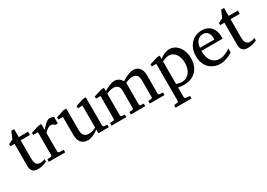

<svg xmlns="http://www.w3.org/2000/svg" viewBox="4 -1460 3530 2535"><g transform="rotate(-30 1769.5 -192.5)"><path d="M333 -21Q314.5 -11.7 292.5 -4.4Q273.9 2 249.5 7.1Q225.1 12.2 198.2 12.2Q141.6 12.2 116.2 -14.2Q90.8 -40.5 90.8 -100.1V-432.1H26.9V-464.8L95.2 -497.1L140.1 -603H184.1V-481.9H325.2V-432.1H184.1V-152.8Q184.1 -123 189.2 -102.3Q194.3 -81.5 204.3 -68.6Q214.4 -55.7 229.2 -49.8Q244.1 -43.9 264.2 -43.9Q278.8 -43.9 291.3 -46.4Q303.7 -48.8 313 -52.2Q323.7 -56.2 333 -61Z M681.6 -379.9Q671.9 -391.1 659.2 -399.2Q646.5 -407.2 627.9 -407.2Q603.5 -407.2 578.6 -390.9Q553.7 -374.5 527.8 -345.2V-64Q527.8 -54.7 533.7 -48.8Q539.6 -43 548.8 -42L614.7 -39.1V0H364.7V-38.1L414.1 -42Q422.9 -43 429 -48.8Q435.1 -54.7 435.1 -64V-411.1H362.8V-443.8L486.8 -481.9H527.8V-393.1Q538.6 -404.8 554 -422.1Q569.3 -439.5 586.9 -455.6Q604.5 -471.7 623.3 -482.9Q642.1 -494.1 659.7 -494.1Q667.5 -494.1 676.3 -492.7Q685.1 -491.2 693.4 -489Q701.7 -486.8 708.7 -484.1Q715.8 -481.4 720.7 -479V-379.9Z M1120.1 0V-57.1Q1107.4 -47.4 1089.1 -35.2Q1070.8 -22.9 1049.6 -12.5Q1028.3 -2 1005.1 5.1Q981.9 12.2 960 12.2Q927.7 12.2 902.1 2.7Q876.5 -6.8 858.6 -26.6Q840.8 -46.4 831.3 -76.9Q821.8 -107.4 821.8 -149.9V-420.9H752V-455.1L875 -494.1H915V-168.9Q915 -142.6 920.2 -121.6Q925.3 -100.6 936.8 -85.9Q948.2 -71.3 966.8 -63.7Q985.4 -56.2 1011.7 -56.2Q1026.9 -56.2 1042.5 -59.1Q1058.1 -62 1072.3 -66.7Q1086.4 -71.3 1098.9 -76.4Q1111.3 -81.5 1120.1 -85.9V-420.9H1049.8V-455.1L1171.9 -494.1H1212.9V-64Q1212.9 -54.7 1219.5 -48.8Q1226.1 -43 1234.9 -42L1278.8 -39.1V0Z M1903.8 0V-39.1L1945.8 -42Q1955.1 -43 1960.9 -48.8Q1966.8 -54.7 1966.8 -64V-318.8Q1966.8 -342.3 1962.4 -361.1Q1958 -379.9 1947.5 -393.1Q1937 -406.2 1919.9 -413.6Q1902.8 -420.9 1877.9 -420.9Q1865.2 -420.9 1851.3 -418.7Q1837.4 -416.5 1823.5 -412.8Q1809.6 -409.2 1796.1 -404.1Q1782.7 -398.9 1771 -393.1V-64Q1771 -54.7 1776.9 -48.8Q1782.7 -43 1792 -42L1834 -39.1V0H1614.7V-39.1L1656.7 -42Q1666 -43 1671.9 -48.8Q1677.7 -54.7 1677.7 -64V-325.2Q1677.7 -346.2 1673.1 -364Q1668.5 -381.8 1658 -394.3Q1647.5 -406.7 1630.6 -413.8Q1613.8 -420.9 1589.8 -420.9Q1575.7 -420.9 1560.3 -418.2Q1544.9 -415.5 1530.8 -411.4Q1516.6 -407.2 1504.2 -402.1Q1491.7 -397 1482.9 -392.1V-64Q1482.9 -54.7 1488.8 -48.8Q1494.6 -43 1503.9 -42L1545.9 -39.1V0H1319.8V-39.1L1368.7 -42Q1377.9 -43 1383.8 -48.8Q1389.6 -54.7 1389.6 -64V-411.1H1320.8V-443.8L1441.9 -481.9H1482.9V-432.1Q1499.5 -442.4 1519.8 -453.1Q1540 -463.9 1561.5 -473.1Q1583 -482.4 1604.7 -488.3Q1626.5 -494.1 1646 -494.1Q1667.5 -494.1 1685.1 -488Q1702.6 -481.9 1716.1 -471.9Q1729.5 -461.9 1739.5 -449.5Q1749.5 -437 1755.9 -424.8Q1771 -434.1 1792.5 -446.3Q1814 -458.5 1837.9 -469Q1861.8 -479.5 1885.7 -486.8Q1909.7 -494.1 1929.7 -494.1Q1969.2 -494.1 1994.1 -479.7Q2019 -465.3 2033.4 -443.1Q2047.9 -420.9 2053.2 -393.6Q2058.6 -366.2 2058.6 -340.8V-64Q2058.6 -54.7 2064.7 -48.8Q2070.8 -43 2079.6 -42L2127.9 -39.1V0Z M2574.7 -233.9Q2574.7 -272.5 2565.7 -306.9Q2556.6 -341.3 2539.1 -367.4Q2521.5 -393.6 2495.4 -408.7Q2469.2 -423.8 2435.1 -423.8Q2416 -423.8 2397.7 -418.9Q2379.4 -414.1 2365.2 -408.7Q2348.6 -402.3 2333 -394V-49.8Q2344.7 -45.4 2357.9 -42Q2369.1 -39.1 2383.8 -36.6Q2398.4 -34.2 2414.1 -34.2Q2455.1 -34.2 2485.4 -50.8Q2515.6 -67.4 2535.4 -95Q2555.2 -122.6 2564.9 -158.7Q2574.7 -194.8 2574.7 -233.9ZM2674.8 -248Q2674.8 -189 2657.5 -140.9Q2640.1 -92.8 2607.7 -58.8Q2575.2 -24.9 2528.1 -6.3Q2481 12.2 2421.9 12.2Q2408.2 12.2 2392.6 11Q2377 9.8 2363.8 7.8Q2348.1 5.9 2333 2.9V151.9Q2333 161.1 2339.4 166.5Q2345.7 171.9 2355 172.9L2414.1 179.2V217.8H2170.9V179.2L2218.8 172.9Q2228 171.9 2233.9 166.5Q2239.7 161.1 2239.7 151.9V-411.1H2170.9V-443.8L2293.9 -481.9H2333V-432.1Q2354.5 -449.2 2378.9 -462.9Q2399.9 -474.6 2427.2 -484.4Q2454.6 -494.1 2483.9 -494.1Q2522.5 -494.1 2557.1 -476.6Q2591.8 -459 2617.9 -426.8Q2644 -394.5 2659.4 -349.1Q2674.8 -303.7 2674.8 -248Z M3165 -49.8Q3144 -36.6 3121.3 -25.4Q3098.6 -14.2 3074.5 -5.9Q3050.3 2.4 3025.4 7.3Q3000.5 12.2 2975.1 12.2Q2929.7 12.2 2887.7 -3.2Q2845.7 -18.6 2813.7 -49.3Q2781.7 -80.1 2762.5 -126.7Q2743.2 -173.3 2743.2 -235.8Q2743.2 -294.4 2760.7 -342Q2778.3 -389.6 2809.6 -423.6Q2840.8 -457.5 2883.8 -475.8Q2926.8 -494.1 2978 -494.1Q3024.4 -494.1 3059.6 -478.8Q3094.7 -463.4 3118.2 -436.3Q3141.6 -409.2 3153.3 -371.3Q3165 -333.5 3165 -289.1V-275.9Q3165 -268.1 3164.1 -261.2H2839.8Q2839.8 -223.1 2847.9 -185.1Q2856 -147 2875 -116.7Q2894 -86.4 2926.3 -67.6Q2958.5 -48.8 3006.8 -48.8Q3028.3 -48.8 3049.3 -54.4Q3070.3 -60.1 3090.6 -68.8Q3110.8 -77.6 3129.4 -88.6Q3147.9 -99.6 3165 -110.8ZM3064.9 -328.1Q3064.9 -353 3059.1 -374.3Q3053.2 -395.5 3041.3 -411.1Q3029.3 -426.8 3011 -435.8Q2992.7 -444.8 2967.8 -444.8Q2942.9 -444.8 2921.4 -435.3Q2899.9 -425.8 2883.5 -407.7Q2867.2 -389.6 2857.2 -364Q2847.2 -338.4 2845.2 -306.2H3064.9Z M3532.2 -21Q3513.7 -11.7 3491.7 -4.4Q3473.1 2 3448.7 7.1Q3424.3 12.2 3397.5 12.2Q3340.8 12.2 3315.4 -14.2Q3290 -40.5 3290 -100.1V-432.1H3226.1V-464.8L3294.4 -497.1L3339.4 -603H3383.3V-481.9H3524.4V-432.1H3383.3V-152.8Q3383.3 -123 3388.4 -102.3Q3393.6 -81.5 3403.6 -68.6Q3413.6 -55.7 3428.5 -49.8Q3443.4 -43.9 3463.4 -43.9Q3478 -43.9 3490.5 -46.4Q3502.9 -48.8 3512.2 -52.2Q3522.9 -56.2 3532.2 -61Z"/></g></svg>

Font: BabelStone Ogham Pictish
Style: Bold
Weight: 700
Designer: Andrew West
Foundry: BabelStone
Version: Version 1.02 March 14, 2022